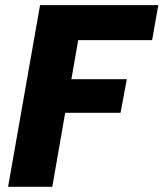

<svg xmlns="http://www.w3.org/2000/svg" viewBox="-20 -722 632 742"><path d="M11.2 0 134.8 -702.1H591.8L567.9 -566.9H282.2L255.9 -416H470.2L445.8 -286.1H231.9L182.1 0Z"/></svg>

Font: Poppins
Style: Bold Italic
Weight: 700
Italic angle: -10°
Designer: Ninad Kale (Devanagari), Jonny Pinhorn (Latin)
Foundry: Indian Type Foundry
Version: Version 3.200;PS 1.000;hotconv 16.6.54;makeotf.lib2.5.65590